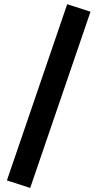

<svg xmlns="http://www.w3.org/2000/svg" viewBox="-20 -798 479 922"><path d="M414.6 -741.7 125 104.5 13.2 68.4 302.7 -777.8Z"/></svg>

Font: Vazirmatn UI FD Black
Style: Regular
Weight: 900
Designer: Saber Rastikerdar
Foundry: Saber Rastikerdar
Version: Version 33.003